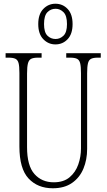

<svg xmlns="http://www.w3.org/2000/svg" viewBox="-20 -999 571 1029"><path d="M263 10Q182 10 133 -42.5Q84 -95 84 -214V-608Q84 -644 79.5 -661Q75 -678 62.5 -684Q50 -690 26 -690H10V-714H203V-690H183Q160 -690 147.5 -684Q135 -678 130 -660Q125 -642 125 -605V-210Q125 -111 164.5 -66.5Q204 -22 268 -22Q321 -22 353 -49Q385 -76 399.5 -117.5Q414 -159 414 -203V-607Q414 -643 409.5 -660.5Q405 -678 392.5 -684Q380 -690 356 -690H335V-714H520V-690H504Q481 -690 468.5 -684Q456 -678 451.5 -660Q447 -642 447 -606V-201Q447 -143 427 -95Q407 -47 366 -18.5Q325 10 263 10ZM277 -761Q239 -761 212 -789Q185 -817 185 -870Q185 -923 212 -951Q239 -979 277 -979Q316 -979 342.5 -951Q369 -923 369 -870Q369 -817 342.5 -789Q316 -761 277 -761ZM278 -790Q302 -790 320.5 -808Q339 -826 339 -870Q339 -915 320.5 -933.5Q302 -952 278 -952Q252 -952 234 -933.5Q216 -915 216 -870Q216 -826 234 -808Q252 -790 278 -790Z"/></svg>

Font: Noto Serif Ethiopic ExtraCondensed ExtraLight
Style: Regular
Weight: 200
Width: 2
Designer: Monotype Design Team
Foundry: Monotype Imaging Inc.
Version: Version 2.102; ttfautohint (v1.8.4.7-5d5b)